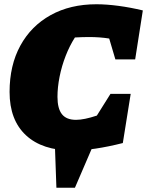

<svg xmlns="http://www.w3.org/2000/svg" viewBox="-20 -694 691 902"><path d="M319 13Q179 13 102 -58.5Q25 -130 25 -262Q25 -387 75.5 -479.5Q126 -572 218 -623Q310 -674 433 -674Q480 -674 536.5 -666.5Q593 -659 651 -645L615 -415H522L493 -513Q449 -520 398 -520Q383 -520 366.5 -519.5Q350 -519 332 -518Q307 -479 288.5 -431.5Q270 -384 260 -334Q250 -284 250 -239Q250 -184 271 -157.5Q292 -131 337 -131Q375 -131 435 -151L499 -253H594L557 -22Q419 13 319 13ZM245 188 237 -35H428L332 188Z"/></svg>

Font: Piazzolla SC Black
Style: Italic
Weight: 900
Italic angle: -11.3°
Designer: Juan Pablo del Peral
Foundry: Huerta Tipografica
Version: Version 1.330